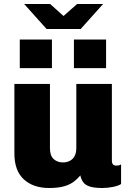

<svg xmlns="http://www.w3.org/2000/svg" viewBox="-20 -931 640 961"><path d="M226 10Q146 10 99 -33.5Q52 -77 52 -163V-511H230V-189Q230 -152 248.5 -135Q267 -118 295 -118Q314 -118 329.5 -126Q345 -134 353.5 -150Q362 -166 362 -190V-511H540V-129Q540 -113 546 -107.5Q552 -102 561 -102Q568 -102 573.5 -103Q579 -104 586 -108V-10Q573 -1 545.5 4.5Q518 10 493 10Q450 10 427.5 2Q405 -6 395.5 -20.5Q386 -35 382 -53Q369 -37 350.5 -22.5Q332 -8 302.5 1Q273 10 226 10ZM213 -786 101 -911H231L298 -851L366 -911H496L384 -786ZM79 -590V-733H240V-590ZM350 -590V-733H511V-590Z"/></svg>

Font: Chivo Mono Medium ExtraBold
Style: Regular
Weight: 800
Monospace: yes
Version: Version 1.008